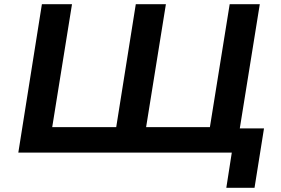

<svg xmlns="http://www.w3.org/2000/svg" viewBox="-20 -725 1336 912"><path d="M1055 167 1081 0H67L179 -705H322L228 -121H532L625 -705H768L674 -121H977L1071 -705H1214L1119 -115H1234L1189 167Z"/></svg>

Font: Nunito Sans 7pt SemiExpanded
Style: Bold Italic
Weight: 700
Width: 6
Italic angle: -9°
Designer: Vernon Adams
Foundry: Vernon Adams
Version: Version 3.101;gftools[0.9.27]